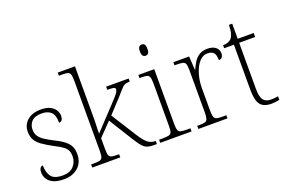

<svg xmlns="http://www.w3.org/2000/svg" viewBox="-98 -1097 2154 1444"><g transform="rotate(-20 978.5 -375.0)"><path d="M207 10Q152 10 120 -6Q88 -22 74.5 -46Q61 -70 61 -95Q61 -112 65 -122.5Q69 -133 76 -138Q83 -143 91 -143Q91 -87 115 -53.5Q139 -20 208 -20Q266 -20 295.5 -53Q325 -86 325 -131Q325 -156 317.5 -174.5Q310 -193 288 -210.5Q266 -228 223 -249Q167 -279 133.5 -303Q100 -327 85.5 -354Q71 -381 71 -418Q71 -474 111 -508.5Q151 -543 220 -543Q265 -543 293.5 -528.5Q322 -514 335 -491.5Q348 -469 348 -447Q348 -426 340 -414Q332 -402 316 -402Q316 -464 289.5 -488.5Q263 -513 215 -513Q160 -513 135 -486.5Q110 -460 110 -421Q110 -391 124.5 -369Q139 -347 167.5 -328.5Q196 -310 237 -289Q288 -264 315.5 -241Q343 -218 353.5 -192.5Q364 -167 364 -134Q364 -68 320.5 -29Q277 10 207 10Z M435 0V-25H453Q487 -25 503.5 -29Q520 -33 525.5 -48.5Q531 -64 531 -98V-659Q531 -695 525.5 -711Q520 -727 504.5 -731Q489 -735 461 -735H435V-760H573V-374Q573 -356 573 -336.5Q573 -317 572 -297Q571 -277 570.5 -258Q570 -239 570 -222L715 -376Q755 -418 774 -440Q793 -462 799 -473.5Q805 -485 805 -492Q805 -505 789.5 -508Q774 -511 741 -511V-536H921V-511Q901 -511 888 -507.5Q875 -504 865 -495Q855 -486 841 -470Q827 -454 805 -429L703 -319L830 -118Q864 -64 890 -44.5Q916 -25 948 -25H952V0H938Q910 0 891 -3Q872 -6 857 -16.5Q842 -27 826 -48.5Q810 -70 787 -107L674 -289L573 -185V-97Q573 -63 578.5 -48Q584 -33 601 -29Q618 -25 651 -25H659V0Z M979 0V-25H1006Q1040 -25 1056.5 -29Q1073 -33 1078.5 -48Q1084 -63 1084 -97V-435Q1084 -471 1078.5 -487Q1073 -503 1057.5 -507Q1042 -511 1014 -511H999V-536H1126V-98Q1126 -64 1131.5 -48.5Q1137 -33 1154 -29Q1171 -25 1204 -25H1230V0ZM1100 -653Q1087 -653 1078.5 -662.5Q1070 -672 1070 -698Q1070 -724 1078.5 -733.5Q1087 -743 1100 -743Q1114 -743 1122 -733.5Q1130 -724 1130 -698Q1130 -672 1122 -662.5Q1114 -653 1100 -653Z M1284 0V-25H1302Q1330 -25 1345.5 -29Q1361 -33 1366.5 -49.5Q1372 -66 1372 -101V-439Q1372 -473 1366.5 -488Q1361 -503 1344.5 -507Q1328 -511 1294 -511H1279V-536H1405L1412 -427H1414Q1427 -456 1443.5 -483Q1460 -510 1487 -527Q1514 -544 1553 -544Q1595 -544 1618.5 -525Q1642 -506 1642 -475Q1642 -459 1633.5 -446.5Q1625 -434 1606 -434Q1606 -463 1599 -479.5Q1592 -496 1577.5 -503.5Q1563 -511 1541 -511Q1512 -511 1488.5 -491Q1465 -471 1448.5 -438Q1432 -405 1423 -364Q1414 -323 1414 -280V-100Q1414 -65 1420 -49Q1426 -33 1441 -29Q1456 -25 1484 -25H1517V0Z M1867 10Q1805 10 1778.5 -24Q1752 -58 1752 -142V-504H1674V-528Q1695 -528 1712 -534Q1729 -540 1740 -551Q1751 -562 1759 -586.5Q1767 -611 1768 -657H1794V-536H1922V-504H1794V-134Q1794 -73 1812.5 -47Q1831 -21 1872 -21Q1889 -21 1902 -22Q1915 -23 1931 -26V3Q1915 6 1899 8Q1883 10 1867 10Z"/></g></svg>

Font: Noto Serif Thai ExtraLight
Style: Regular
Weight: 250
Version: Version 2.001